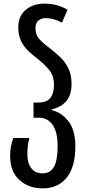

<svg xmlns="http://www.w3.org/2000/svg" viewBox="-20 -790 472 1060"><path d="M216 250Q138 250 87 203.5Q36 157 36 72Q36 42 40 20.5Q44 -1 53 -28H142Q136 -5 133.5 16Q131 37 131 63Q131 111 153 139Q175 167 215 167Q257 167 277.5 132Q298 97 298 16Q298 -63 270 -101.5Q242 -140 197 -140H165V-224H193Q238 -224 258 -249.5Q278 -275 278 -322Q278 -372 251 -404.5Q224 -437 189 -464Q163 -484 138 -507Q113 -530 97 -562Q81 -594 81 -640Q81 -701 122 -735.5Q163 -770 226 -770Q262 -770 293 -761.5Q324 -753 353 -736L322 -665Q295 -679 274 -684.5Q253 -690 232 -690Q210 -690 193 -677.5Q176 -665 176 -634Q176 -596 200 -571Q224 -546 261 -519Q288 -498 314.5 -472.5Q341 -447 358 -411.5Q375 -376 375 -326Q375 -267 347 -233Q319 -199 265 -186V-182Q319 -170 357.5 -121Q396 -72 396 18Q396 132 348 191Q300 250 216 250Z"/></svg>

Font: Noto Sans Georgian ExtraCondensed Medium
Style: Regular
Weight: 500
Width: 2
Designer: Monotype Design Team, Akaki Razmadze
Foundry: Google LLC
Version: Version 2.005; ttfautohint (v1.8.4.7-5d5b)